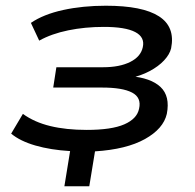

<svg xmlns="http://www.w3.org/2000/svg" viewBox="-20 -520 683 671"><path d="M205 131 225 8Q157 4 103.5 -11.5Q50 -27 19 -53L60 -122Q100 -93 155.5 -79.5Q211 -66 283 -66Q370 -66 414.5 -85.5Q459 -105 466 -140Q475 -179 441.5 -196.5Q408 -214 337 -214H166L177 -285H340Q398 -285 435 -303.5Q472 -322 479 -355Q487 -390 452.5 -408Q418 -426 343 -426Q277 -426 218.5 -414Q160 -402 117 -378L88 -440Q132 -470 200.5 -485Q269 -500 350 -500Q478 -500 535.5 -463Q593 -426 578 -351Q573 -330 553.5 -309Q534 -288 503 -271.5Q472 -255 431 -246L434 -254Q507 -248 541 -216Q575 -184 563 -122Q551 -70 486.5 -34Q422 2 312 9L292 131Z"/></svg>

Font: Nunito Sans 10pt Expanded Medium
Style: Italic
Weight: 500
Width: 7
Italic angle: -9°
Designer: Vernon Adams
Foundry: Vernon Adams
Version: Version 3.101;gftools[0.9.27]